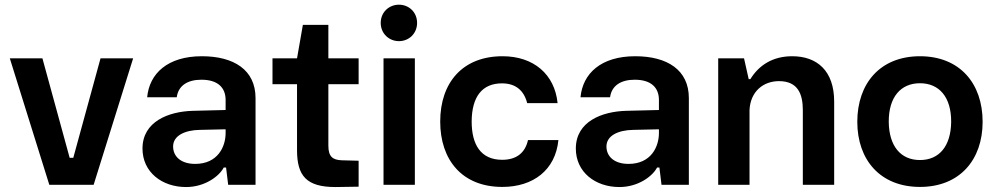

<svg xmlns="http://www.w3.org/2000/svg" viewBox="-20 -772 4160 802"><path d="M186 0H371.1L536.1 -528.3H399.9L286.1 -112.8H271L157.2 -528.3H21Z M757.3 9.3C836.4 9.3 896.5 -36.6 914.6 -72.3H924.3L933.1 0H1047.4V-362.3C1047.4 -480 957 -537.1 823.2 -537.1C680.7 -537.1 604 -465.3 594.7 -365.7H718.3C724.6 -414.1 763.2 -439 821.3 -439C891.6 -439 922.4 -404.3 922.4 -354.5V-312.5L785.2 -309.1C685.1 -306.2 575.2 -265.1 575.2 -151.4C575.2 -53.2 656.2 9.3 757.3 9.3ZM703.1 -160.2C703.1 -205.6 752.4 -228.5 814.9 -229.5L922.4 -231.9V-216.3C922.4 -159.2 889.6 -87.4 795.4 -87.4C735.8 -87.4 703.1 -118.2 703.1 -160.2Z M1381.3 9.3 1478 7.8V-100.6L1407.2 -102.5C1369.6 -104 1351.6 -117.7 1351.6 -163.6V-420.4H1478V-528.3H1351.6V-668H1245.1L1220.7 -528.3H1118.2V-420.4H1220.7V-145C1220.7 -37.6 1259.8 9.3 1381.3 9.3Z M1582 -528.3V0H1712.9V-528.3ZM1570.3 -676.3C1570.3 -631.8 1605 -600.1 1646.5 -600.1C1688 -600.1 1722.2 -631.8 1722.2 -676.3C1722.2 -721.2 1688 -752.4 1646.5 -752.4C1605 -752.4 1570.3 -721.2 1570.3 -676.3Z M2078.1 8.8C2207.5 8.8 2300.3 -62 2312.5 -187H2185.5C2173.3 -132.3 2136.2 -104.5 2077.6 -104.5C1987.8 -104.5 1950.2 -168.5 1950.2 -264.2C1950.7 -370.1 1995.6 -423.8 2076.7 -423.8C2134.3 -423.8 2168.5 -394 2182.1 -341.3H2309.1C2296.9 -461.4 2209.5 -537.1 2079.1 -537.1C1912.6 -537.1 1818.8 -427.2 1818.8 -264.2C1818.8 -104 1910.2 8.8 2078.1 8.8Z M2567.4 9.3C2646.5 9.3 2706.5 -36.6 2724.6 -72.3H2734.4L2743.2 0H2857.4V-362.3C2857.4 -480 2767.1 -537.1 2633.3 -537.1C2490.7 -537.1 2414.1 -465.3 2404.8 -365.7H2528.3C2534.7 -414.1 2573.2 -439 2631.3 -439C2701.7 -439 2732.4 -404.3 2732.4 -354.5V-312.5L2595.2 -309.1C2495.1 -306.2 2385.3 -265.1 2385.3 -151.4C2385.3 -53.2 2466.3 9.3 2567.4 9.3ZM2513.2 -160.2C2513.2 -205.6 2562.5 -228.5 2625 -229.5L2732.4 -231.9V-216.3C2732.4 -159.2 2699.7 -87.4 2605.5 -87.4C2545.9 -87.4 2513.2 -118.2 2513.2 -160.2Z M3087.9 -528.3H2980V0H3110.8V-302.7V-312.5C3114.7 -391.1 3169.4 -433.1 3233.9 -433.1C3313.5 -433.1 3333.5 -378.4 3333.5 -311.5V0H3464.4V-347.7C3464.4 -476.1 3393.1 -537.1 3289.1 -537.1C3207.5 -537.1 3149.9 -499.5 3114.3 -441.4H3107.4Z M3822.8 8.8C3988.8 8.8 4084.5 -104.5 4084.5 -263.2C4084.5 -423.8 3988.8 -537.1 3822.8 -537.1C3656.7 -537.1 3561 -423.8 3561 -263.2C3561 -104.5 3656.7 8.8 3822.8 8.8ZM3692.4 -263.2C3691.9 -366.2 3742.2 -424.3 3822.8 -424.3C3903.3 -424.3 3953.6 -366.2 3953.1 -263.2C3952.1 -163.1 3904.3 -103.5 3822.8 -103.5C3741.2 -103.5 3693.4 -163.1 3692.4 -263.2Z"/></svg>

Font: Wand UI Pro Bold
Style: Regular
Weight: 700
Designer: Andreas Faust
Version: Version 1.003;FEAKit 1.0